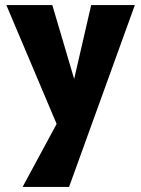

<svg xmlns="http://www.w3.org/2000/svg" viewBox="-20 -447 556 756"><path d="M511 -427 252 289H69L203 41L5 -427H186L272 -136L339 -427Z"/></svg>

Font: Ysabeau Heavy
Style: Regular
Weight: 800
Designer: Christian Thalmann (Catharsis Fonts)
Version: Version 0.003